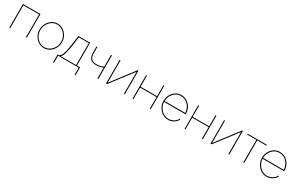

<svg xmlns="http://www.w3.org/2000/svg" viewBox="205 -2011 5601 3651"><g transform="rotate(30 3005.5 -186.0)"><path d="M468 -519V0H448V-500H104V0H84V-519Z M1019.5 -69.5Q947 10 845 10Q743 10 670.5 -69.5Q598 -149 598 -258Q598 -367 671 -447Q744 -527 845 -527Q946 -527 1019 -447Q1092 -367 1092 -258Q1092 -149 1019.5 -69.5ZM618 -256Q618 -155 684.5 -82.5Q751 -10 844 -10Q937 -10 1004.5 -84Q1072 -158 1072 -259Q1072 -360 1004.5 -433.5Q937 -507 845 -507Q753 -507 685.5 -432.5Q618 -358 618 -256Z M1134 155V-19H1165Q1202 -27 1230 -109Q1258 -191 1284 -388L1301 -519H1559V-19H1627V155H1607V0H1154V155ZM1201 -19H1539V-500H1320L1305 -378Q1265 -55 1201 -19Z M2039 -519V0H2018V-239Q1951 -206 1868 -206Q1779 -206 1738.5 -250Q1698 -294 1698 -388V-519H1718V-390Q1718 -303 1752.5 -264Q1787 -225 1864 -225Q1960 -225 2018 -261V-519Z M2227 -518V-28L2602 -519H2620V0H2600V-483L2230 0H2207V-518Z M2808 -519V-275H3168V-519H3188V0H3168V-256H2808V0H2788V-519Z M3568 10Q3465 10 3391.5 -70.5Q3318 -151 3318 -263Q3318 -373 3389.5 -450Q3461 -527 3563 -527Q3666 -527 3739 -449Q3812 -371 3813 -259V-248H3338Q3346 -147 3412 -78.5Q3478 -10 3569 -10Q3629 -10 3681 -40.5Q3733 -71 3755 -119L3774 -114Q3753 -61 3694 -25.5Q3635 10 3568 10ZM3338 -268H3792Q3785 -372 3720.5 -439.5Q3656 -507 3564 -507Q3472 -507 3407.5 -439Q3343 -371 3338 -268Z M3952 -519V-275H4312V-519H4332V0H4312V-256H3952V0H3932V-519Z M4520 -518V-28L4895 -519H4913V0H4893V-483L4523 0H4500V-518Z M5239 -500V0H5219V-500H5018V-519H5439V-500Z M5731 10Q5628 10 5554.5 -70.5Q5481 -151 5481 -263Q5481 -373 5552.5 -450Q5624 -527 5726 -527Q5829 -527 5902 -449Q5975 -371 5976 -259V-248H5501Q5509 -147 5575 -78.5Q5641 -10 5732 -10Q5792 -10 5844 -40.5Q5896 -71 5918 -119L5937 -114Q5916 -61 5857 -25.5Q5798 10 5731 10ZM5501 -268H5955Q5948 -372 5883.5 -439.5Q5819 -507 5727 -507Q5635 -507 5570.5 -439Q5506 -371 5501 -268Z"/></g></svg>

Font: Raleway
Style: Thin
Weight: 100
Designer: Matt McInerney, Pablo Impallari, Rodrigo Fuenzalida
Foundry: Matt McInerney, Pablo Impallari, Rodrigo Fuenzalida
Version: Version 3.000